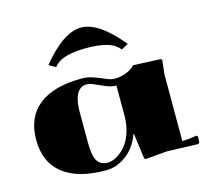

<svg xmlns="http://www.w3.org/2000/svg" viewBox="-114 -945 1189 1090"><g transform="rotate(-15 480.0 -400.0)"><path d="M256.8 -629.9 216.8 -651.9Q345.7 -810.1 450.2 -810.1Q554.2 -810.1 683.1 -651.9L643.1 -629.9Q614.7 -664.6 565.9 -677.2Q517.1 -689.9 450.2 -689.9Q382.8 -689.9 334 -677.2Q285.2 -664.6 256.8 -629.9ZM839.8 -39.1Q877 -39.1 908.2 -44.9L923.8 -47.9L932.1 -41L931.2 -6.8L922.9 1L740.2 -4.9L611.8 5.9L605 -1Q605 -6.8 595 -74.7Q585 -142.6 585 -148.9H582Q555.2 -73.7 499 -32Q442.9 9.8 379.9 9.8Q213.9 9.8 127 -59.1Q40 -127.9 40 -259.8Q40 -391.6 127 -460.7Q213.9 -529.8 379.9 -529.8Q415 -529.8 449.5 -517.3Q483.9 -504.9 512 -492.4Q540 -480 560.1 -480Q601.6 -480 636.2 -495.8Q670.9 -511.7 680.2 -526.9L841.8 -520L849.1 -513.2Q839.8 -439 839.8 -432.1ZM560.1 -439.9Q532.2 -439.9 502 -452.4Q471.7 -464.8 444.6 -477.5Q417.5 -490.2 397 -490.2Q359.4 -490.2 339.6 -454.1Q319.8 -418 319.8 -350.1V-169.9Q319.8 -91.3 339.4 -60.5Q358.9 -29.8 399.9 -29.8Q425.3 -29.8 452.4 -45.2Q479.5 -60.5 503.7 -88.1Q527.8 -115.7 543.7 -160.9Q559.6 -206.1 560.1 -259.8Z"/></g></svg>

Font: Yokawerad
Style: Regular
Weight: 500
Designer: gluk
Foundry: gluk
Version: Version 0.79